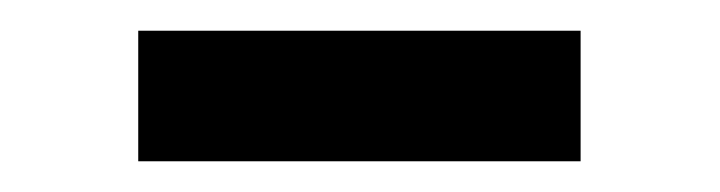

<svg xmlns="http://www.w3.org/2000/svg" viewBox="-20 -330 469 125"><path d="M70 -225V-310H358V-225Z"/></svg>

Font: NunitoSans_10ptSemiBold
Style: Regular
Weight: 600
Designer: Vernon Adams
Foundry: Vernon Adams
Version: Version 3.101;gftools[0.9.27]